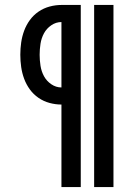

<svg xmlns="http://www.w3.org/2000/svg" viewBox="-20 -755 540 775"><path d="M360 0V-735H438V0ZM228 0V-333Q204 -333 180 -339.5Q156 -346 135.5 -360Q115 -374 100.5 -394Q86 -414 77.5 -437Q69 -460 65.5 -484.5Q62 -509 62 -534Q62 -559 65.5 -583.5Q69 -608 77.5 -631Q86 -654 100.5 -674Q115 -694 135.5 -708Q156 -722 180 -728.5Q204 -735 228 -735H306V0ZM228 -402V-666Q206 -666 187 -653Q168 -640 157.5 -620.5Q147 -601 143.5 -578.5Q140 -556 140 -534Q140 -512 143.5 -489.5Q147 -467 157.5 -447.5Q168 -428 187 -415Q206 -402 228 -402Z"/></svg>

Font: Iosevka Slab Medium
Style: Regular
Weight: 500
Monospace: yes
Designer: Belleve Invis
Foundry: Belleve Invis
Version: Version 11.1.1; ttfautohint (v1.8.3)